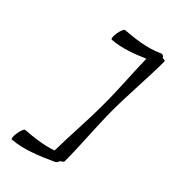

<svg xmlns="http://www.w3.org/2000/svg" viewBox="-212 -959 1014 1126"><g transform="rotate(30 295.0 -396.0)"><path d="M44 44C133 61 231 47 328 31C337 29 346 22 352 12C365 9 374 5 376 0C411 -133 434 -267 469 -400C505 -533 554 -667 590 -800C591 -805 584 -810 571 -812C569 -825 560 -833 548 -831C460 -816 378 -830 298 -844C291 -846 276 -827 265 -802C254 -778 251 -757 259 -756C331 -742 410 -749 490 -761C460 -640 439 -520 406 -400C373 -275 328 -151 293 -26C220 -20 151 -32 84 -44C76 -46 62 -27 51 -2C40 22 37 43 44 44Z"/></g></svg>

Font: Nupuram Condensed Oblique
Style: Regular
Weight: 400
Width: 3
Designer: Santhosh Thottingal (santhosh.thottingal@gmail.com)
Foundry: SMC
Version: Version 1.000